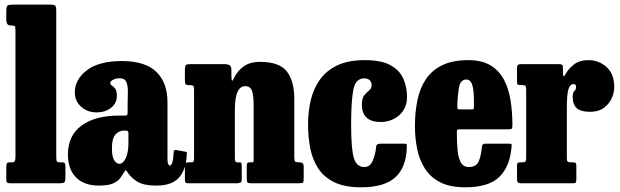

<svg xmlns="http://www.w3.org/2000/svg" viewBox="-20 -800 2704 838"><path d="M34 -688.5H28Q17 -688.5 12.2 -694.8Q7.5 -701 7.5 -718V-752.5Q7.5 -772.5 13.5 -776.2Q19.5 -780 39 -780H196.5Q215.5 -780 220.5 -776Q225.5 -772 225.5 -752.5V-116.5Q225.5 -100 228.2 -95.8Q231 -91.5 243.5 -91.5H250Q259 -91.5 262.2 -88.5Q265.5 -85.5 265.5 -75.5V-25Q265.5 -7.5 260.5 -3.8Q255.5 0 237.5 0H28Q16 0 11.8 -2.8Q7.5 -5.5 7.5 -17.5V-71Q7.5 -83 10 -87.2Q12.5 -91.5 24.5 -91.5H35Q40 -91.5 43.8 -95.5Q47.5 -99.5 47.5 -118V-665Q47.5 -681.5 45 -685Q42.5 -688.5 34 -688.5Z M276.5 -126.5Q276.5 -208 335.8 -251.8Q395 -295.5 500 -295.5H524Q532.5 -295.5 534.8 -297.5Q537 -299.5 537 -308.5V-341.5Q537 -369.5 538 -396.2Q539 -423 532 -440.8Q525 -458.5 502 -458.5Q486.5 -458.5 473.8 -452Q461 -445.5 461 -438.5Q461 -431.5 468.2 -427Q475.5 -422.5 482.8 -413Q490 -403.5 490 -382Q490 -348.5 464.2 -329Q438.5 -309.5 402 -309.5Q362 -309.5 334.2 -334Q306.5 -358.5 306.5 -397Q306.5 -453 359 -493.2Q411.5 -533.5 512 -533.5Q614 -533.5 662.5 -486.2Q711 -439 711 -353.5V-104Q711 -89 714.5 -83.2Q718 -77.5 722 -77.5Q727 -77.5 731.8 -90.2Q736.5 -103 738 -136.5Q738.5 -147.5 750 -145L791 -137.5Q795.5 -137 795.5 -134Q795.5 -131 795 -125.5Q793 -62 762.2 -26Q731.5 10 661.5 10H661Q607.5 10 579.8 -7Q552 -24 537 -47.5Q532 -55.5 529.8 -57Q527.5 -58.5 522 -48.5Q514 -35.5 504 -22Q494 -8.5 473 0.8Q452 10 411.5 10Q347.5 10 312 -25.5Q276.5 -61 276.5 -126.5ZM468.5 -152.5Q468.5 -116 478.5 -100.5Q488.5 -85 501 -85Q516.5 -85 528.5 -109Q540.5 -133 540.5 -176.5V-217.5Q540.5 -230 531.5 -230H519.5Q500 -230 484.2 -213.2Q468.5 -196.5 468.5 -152.5Z M810 -428.5H805.5Q793 -428.5 790 -433Q787 -437.5 787 -453.5V-494.5Q787 -511 791 -515.5Q795 -520 809.5 -520H961Q973.5 -520 981.8 -515.2Q990 -510.5 990 -494V-474.5Q990 -454 991.8 -448.8Q993.5 -443.5 1001 -459Q1014.5 -488.5 1042 -509.2Q1069.5 -530 1116 -530Q1198 -530 1231.2 -489Q1264.5 -448 1264.5 -367.5V-113.5Q1264.5 -98.5 1268.2 -95Q1272 -91.5 1284 -91.5H1288.5Q1305.5 -91.5 1305.5 -73.5V-24.5Q1305.5 -6.5 1302.8 -3.2Q1300 0 1282.5 0H1076Q1063 0 1060 -4Q1057 -8 1057 -21.5V-69.5Q1057 -79 1058.2 -85.2Q1059.5 -91.5 1067.5 -91.5H1080Q1086 -91.5 1086.5 -94.8Q1087 -98 1087 -111.5V-342Q1087 -386.5 1079.2 -405.2Q1071.5 -424 1050 -424Q1028.5 -424 1016.8 -399Q1005 -374 1005 -315.5V-110.5Q1005 -91.5 1013.5 -91.5H1024.5Q1032 -91.5 1033.5 -88.2Q1035 -85 1035 -72.5V-17.5Q1035 -6 1029 -3Q1023 0 1012 0H803Q791.5 0 789.2 -3.8Q787 -7.5 787 -19.5V-72Q787 -85 790 -88.2Q793 -91.5 806 -91.5H812Q821.5 -91.5 824.2 -94Q827 -96.5 827 -111V-406.5Q827 -421 823.8 -424.8Q820.5 -428.5 810 -428.5Z M1324.5 -256.5Q1324.5 -312.5 1336.5 -363.2Q1348.5 -414 1376.8 -453.2Q1405 -492.5 1452.8 -515Q1500.5 -537.5 1572.5 -537.5Q1645.5 -537.5 1685.5 -514.8Q1725.5 -492 1741 -455.2Q1756.5 -418.5 1756.5 -377Q1756.5 -342 1740 -317.5Q1723.5 -293 1697.2 -280.2Q1671 -267.5 1642 -267.5Q1559.5 -267.5 1559.5 -343.5Q1559.5 -371.5 1570 -384.2Q1580.5 -397 1591.2 -405.5Q1602 -414 1602 -429Q1602 -441.5 1593.5 -449.8Q1585 -458 1570 -458Q1531 -458 1521.8 -406.8Q1512.5 -355.5 1512.5 -256.5Q1512.5 -151.5 1524.2 -111.2Q1536 -71 1570.5 -71Q1594.5 -71 1606.5 -97.8Q1618.5 -124.5 1622 -161.5Q1623 -173 1643.5 -173H1742Q1753.5 -173 1754.8 -170.8Q1756 -168.5 1755.5 -159Q1754 -71 1706.2 -26.8Q1658.5 17.5 1556 17.5Q1484 17.5 1438.5 -5Q1393 -27.5 1368.2 -66Q1343.5 -104.5 1334 -153.8Q1324.5 -203 1324.5 -256.5Z M1791 -250Q1791 -310 1801.8 -362.2Q1812.5 -414.5 1838.5 -453.8Q1864.5 -493 1909.8 -515.2Q1955 -537.5 2024.5 -537.5Q2083.5 -537.5 2121.2 -514.5Q2159 -491.5 2179.8 -451.8Q2200.5 -412 2208.5 -361Q2216.5 -310 2216.5 -253Q2216.5 -242 2213.5 -238.8Q2210.5 -235.5 2199 -235.5H1986.5Q1976.5 -235.5 1975 -232.5Q1973.5 -229.5 1974 -220.5Q1974 -179.5 1977 -145.8Q1980 -112 1991 -91.5Q2002 -71 2026.5 -71Q2059 -71 2069.5 -95.8Q2080 -120.5 2083.5 -161Q2084.5 -173 2100 -173H2200Q2210 -173 2212 -170.8Q2214 -168.5 2213 -160.5Q2206 -73.5 2159.5 -28Q2113 17.5 2011 17.5Q1944.5 17.5 1901.8 -4.2Q1859 -26 1834.8 -63.8Q1810.5 -101.5 1800.8 -149.5Q1791 -197.5 1791 -250ZM1989.5 -322.5H2035Q2045.5 -322.5 2046.8 -324Q2048 -325.5 2048.5 -334.5Q2049 -363.5 2047.5 -390.8Q2046 -418 2038.8 -435.5Q2031.5 -453 2015.5 -453Q1989.5 -453 1983.5 -419.2Q1977.5 -385.5 1976 -339Q1976 -329 1976.8 -325.8Q1977.5 -322.5 1989.5 -322.5Z M2276.5 -407.5Q2276.5 -420 2274 -424.2Q2271.5 -428.5 2259 -428.5H2253.5Q2242.5 -428.5 2239.5 -431.2Q2236.5 -434 2236.5 -445V-500.5Q2236.5 -512.5 2240 -516.2Q2243.5 -520 2254.5 -520H2420.5Q2430 -520 2433.5 -517.2Q2437 -514.5 2437 -504V-488Q2437 -454 2448 -476Q2459 -497 2483.2 -517.2Q2507.5 -537.5 2549 -537.5Q2594 -537.5 2627.5 -507.2Q2661 -477 2661 -420Q2661 -396 2649.8 -371Q2638.5 -346 2615.2 -329Q2592 -312 2556 -312Q2514 -312 2496.8 -328.2Q2479.5 -344.5 2479.5 -378Q2479.5 -396.5 2487 -403Q2494.5 -409.5 2494.5 -422Q2494.5 -425.5 2492 -429.2Q2489.5 -433 2483.5 -433Q2468.5 -433 2461.2 -411Q2454 -389 2454 -328V-110Q2454 -98 2457.5 -94.8Q2461 -91.5 2473 -91.5H2482Q2491 -91.5 2493.2 -88Q2495.5 -84.5 2495.5 -75V-19Q2495.5 -8 2493.2 -4Q2491 0 2480.5 0H2256Q2245.5 0 2241 -3.5Q2236.5 -7 2236.5 -18.5V-77Q2236.5 -87 2240.2 -89.2Q2244 -91.5 2254 -91.5H2257.5Q2269.5 -91.5 2273 -94.5Q2276.5 -97.5 2276.5 -109.5Z"/></svg>

Font: Besley* Condensed Heavy
Style: Regular
Weight: 800
Width: 3
Designer: Owen Earl
Foundry: indestructible type*
Version: Version 3.000; ttfautohint (v1.8.3)